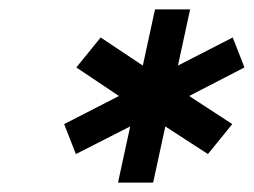

<svg xmlns="http://www.w3.org/2000/svg" viewBox="-20 -730 542 410"><path d="M476 -465 424 -401 333 -460 307 -340H232L258 -460L142 -401L117 -465L234 -525L143 -586L195 -650L285 -590L311 -710H386L360 -590L477 -650L502 -586L384 -525Z"/></svg>

Font: Epunda Sans SemiBold
Style: Italic
Weight: 600
Italic angle: -12.0243°
Designer: Simon Atzbach
Foundry: typofactur
Version: Version 2.204; ttfautohint (v1.8.4.7-5d5b)